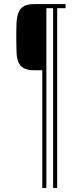

<svg xmlns="http://www.w3.org/2000/svg" viewBox="-20 -820 401 940"><path d="M187 100V-476H149Q117.5 -476 98.5 -485.2Q79.5 -494.5 70.8 -514.2Q62 -534 61 -566Q60 -592 59.8 -618Q59.5 -644 59.8 -667.5Q60 -691 61 -709Q63 -741.5 71.8 -761.5Q80.5 -781.5 99 -790.8Q117.5 -800 149 -800H301V-780H260V100H240V-780H207V100Z"/></svg>

Font: Big Shoulders Display Thin Thin
Style: Regular
Weight: 250
Version: Version 2.002